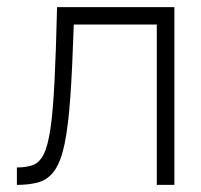

<svg xmlns="http://www.w3.org/2000/svg" viewBox="-20 -520 565 540"><path d="M140.5 -500H470.5V0H421V-451H187.5Q183.5 -328.5 177.8 -247Q172 -165.5 161.8 -116Q151.5 -66.5 134.2 -41.5Q117 -16.5 91 -8.2Q65 0 27.5 0V-49Q54 -49 72.5 -55.8Q91 -62.5 102.8 -85.8Q114.5 -109 121.8 -157.5Q129 -206 133.2 -289.2Q137.5 -372.5 140.5 -500Z"/></svg>

Font: Overused Grotesk Light
Style: Regular
Weight: 300
Version: Version 0.004